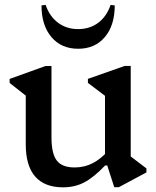

<svg xmlns="http://www.w3.org/2000/svg" viewBox="-20 -761 644 793"><path d="M240.6 12.7Q164.1 12.7 125.2 -31.9Q86.4 -76.5 86.4 -164.4V-401.4L129.4 -332.2L19.8 -418.4V-435L167.8 -488.3H192.6V-194.1Q192.6 -126.9 214.4 -98.1Q236.3 -69.4 288 -69.4Q328.7 -69.4 363.1 -87.1Q397.4 -104.8 430.4 -142.1V-77.9H414.6Q367.4 -28.4 328.3 -7.9Q289.3 12.7 240.6 12.7ZM451.9 12.2 422.9 -77.5H413.7V-401.7L456.7 -332.6L343.1 -418.7V-435.3L495.1 -488.7H519.9V-85.3L478.6 -146.1L584.7 -65.5V-48.9L470.7 12.2ZM302.7 -559.6Q233.2 -559.6 192.3 -608Q151.4 -656.3 151.4 -738.7L168.5 -740.7Q184.8 -693 220 -666.9Q255.2 -640.8 302.7 -640.8Q350.8 -640.8 385.7 -666.9Q420.5 -693 436.8 -740.7L453.9 -738.6Q453.9 -656.3 413.1 -608Q372.3 -559.6 302.7 -559.6Z"/></svg>

Font: Platypi Light
Style: Regular
Weight: 300
Designer: David Sargent
Foundry: Bolt Cutter Type
Version: Version 1.200